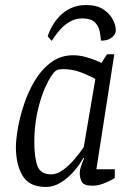

<svg xmlns="http://www.w3.org/2000/svg" viewBox="-20 -732 528 761"><path d="M321 -712Q364 -712 389.5 -695Q415 -678 427 -655Q439 -632 439 -613Q439 -608 437.5 -602.5Q436 -597 432 -592Q425 -584 416.5 -579Q408 -574 399 -572.5Q390 -571 380 -571Q379 -588 375 -608.5Q371 -629 355.5 -644Q340 -659 306 -659Q280 -659 258.5 -647Q237 -635 221.5 -618Q206 -601 196.5 -587Q187 -573 185 -570L169 -588Q170 -592 175.5 -605.5Q181 -619 192 -637Q203 -655 220.5 -672Q238 -689 263 -700.5Q288 -712 321 -712ZM162 9Q96 9 69.5 -35.5Q43 -80 43 -150Q43 -177 50.5 -221.5Q58 -266 74.5 -316.5Q91 -367 117.5 -411.5Q144 -456 182 -484.5Q220 -513 270 -513Q295 -513 320 -506Q345 -499 362.5 -491.5Q380 -484 382 -482L404 -517H433L362 -61H435V-27Q433 -25 419 -17.5Q405 -10 386 -3Q367 4 347 4Q312 4 304 -11.5Q296 -27 296 -46Q296 -58 300.5 -71.5Q305 -85 313 -104L310 -106Q296 -79 272.5 -52.5Q249 -26 221 -8.5Q193 9 162 9ZM183 -41Q207 -41 231.5 -59.5Q256 -78 277 -103Q298 -128 312 -149L358 -419Q333 -433 300 -445.5Q267 -458 229 -458Q213 -458 205.5 -454Q198 -450 193 -444Q171 -416 153.5 -372Q136 -328 126 -276.5Q116 -225 116 -171Q116 -107 128.5 -74Q141 -41 183 -41Z"/></svg>

Font: Faustina Light Light
Style: Italic
Weight: 300
Italic angle: -8°
Version: Version 1.200